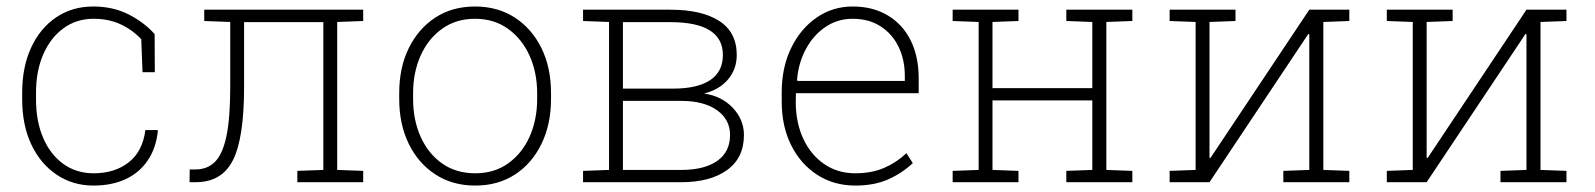

<svg xmlns="http://www.w3.org/2000/svg" viewBox="-20 -558 4885 588"><path d="M266.1 10.3Q203.1 10.3 153.6 -22.9Q104 -56.2 75.9 -115.5Q47.9 -174.8 47.9 -253.9V-274.4Q47.9 -352.5 75.2 -411.9Q102.5 -471.2 151.6 -504.6Q200.7 -538.1 265.6 -538.1Q326.2 -538.1 373.8 -513.9Q421.4 -489.7 453.6 -453.6L454.1 -336.9H416.5L412.6 -438Q384.8 -467.3 348.6 -483.9Q312.5 -500.5 266.6 -500.5Q213.9 -500.5 174.1 -471.2Q134.3 -441.9 112.3 -391.1Q90.3 -340.3 90.3 -274.4V-253.9Q90.3 -186.5 112.3 -135.5Q134.3 -84.5 174.1 -55.9Q213.9 -27.3 267.1 -27.3Q330.6 -27.3 373.5 -60.3Q416.5 -93.3 425.3 -159.7H462.4L463.4 -156.7Q458 -104.5 432.6 -66.9Q407.2 -29.3 365 -9.5Q322.8 10.3 266.1 10.3Z M560.5 0 561 -39.1H578.6Q615.2 -39.1 638.7 -62.7Q662.1 -86.4 673.6 -141.8Q685.1 -197.3 685.1 -291.5V-490.7L605.5 -493.7V-528.3H1012.7H1092.3V-493.7L1012.7 -490.7V-37.6L1092.3 -34.7V0H890.6V-34.7L970.2 -37.6V-490.2H727.5V-291.5Q727.5 -135.7 693.6 -67.9Q659.7 0 579.1 0Z M1435.5 10.3Q1365.7 10.3 1313.5 -23.7Q1261.2 -57.6 1231.9 -117.4Q1202.6 -177.2 1202.6 -254.9V-272.9Q1202.6 -351.1 1231.9 -410.6Q1261.2 -470.2 1313.2 -504.2Q1365.2 -538.1 1434.6 -538.1Q1504.4 -538.1 1556.6 -504.2Q1608.9 -470.2 1638.2 -410.6Q1667.5 -351.1 1667.5 -272.9V-254.9Q1667.5 -177.2 1638.2 -117.2Q1608.9 -57.1 1556.9 -23.4Q1504.9 10.3 1435.5 10.3ZM1435.5 -27.3Q1494.1 -27.3 1536.6 -57.9Q1579.1 -88.4 1602.1 -139.9Q1625 -191.4 1625 -254.9V-272.9Q1625 -335.9 1601.8 -387.5Q1578.6 -439 1535.9 -469.7Q1493.2 -500.5 1434.6 -500.5Q1376.5 -500.5 1333.7 -469.7Q1291 -439 1268.1 -387.5Q1245.1 -335.9 1245.1 -272.9V-254.9Q1245.1 -190.9 1268.1 -139.4Q1291 -87.9 1333.7 -57.6Q1376.5 -27.3 1435.5 -27.3Z M1765.6 0V-34.7L1845.2 -37.6V-490.7L1765.6 -493.7V-528.3H1845.2H2032.7Q2129.4 -528.3 2182.9 -493.7Q2236.3 -459 2236.3 -389.6Q2236.3 -346.7 2210 -315.2Q2183.6 -283.7 2136.2 -271.5Q2189.5 -264.2 2223.9 -228Q2258.3 -191.9 2258.3 -144.5Q2258.3 -74.2 2206.5 -37.1Q2154.8 0 2066.4 0ZM1887.7 -37.6H2066.4Q2137.2 -37.6 2176.5 -65.2Q2215.8 -92.8 2215.8 -145Q2215.8 -191.9 2175.8 -220.5Q2135.7 -249 2066.4 -249H1887.7ZM1887.7 -286.6H2040.5Q2115.7 -286.6 2154.8 -312.5Q2193.8 -338.4 2193.8 -389.6Q2193.8 -490.2 2032.7 -490.2H1887.7Z M2599.6 10.3Q2533.7 10.3 2482.9 -22.5Q2432.1 -55.2 2403.1 -113Q2374 -170.9 2374 -246.6V-275.4Q2374 -351.1 2402.6 -410.4Q2431.2 -469.7 2480.5 -503.9Q2529.8 -538.1 2591.3 -538.1Q2653.3 -538.1 2699 -510.7Q2744.6 -483.4 2769 -434.1Q2793.5 -384.8 2793.5 -317.4V-272.5H2417.5L2417 -243.2Q2417.5 -181.2 2440.4 -132.3Q2463.4 -83.5 2504.4 -55.4Q2545.4 -27.3 2599.6 -27.3Q2649.4 -27.3 2687.7 -43.9Q2726.1 -60.5 2755.9 -88.9L2775.4 -58.6Q2743.7 -28.3 2700.9 -9Q2658.2 10.3 2599.6 10.3ZM2422.4 -310.1H2751V-325.7Q2751 -375.5 2731.7 -415Q2712.4 -454.6 2676.5 -477.5Q2640.6 -500.5 2591.3 -500.5Q2545.4 -500.5 2508.5 -475.8Q2471.7 -451.2 2448.5 -408.7Q2425.3 -366.2 2420.9 -313Z M2897.5 0V-34.7L2977.1 -37.6V-490.7L2897.5 -493.7V-528.3H3099.1V-493.7L3019.5 -490.7V-288.1H3325.2V-490.7L3245.6 -493.7V-528.3H3325.2H3368.2H3447.8V-493.7L3368.2 -490.7V-37.6L3447.8 -34.7V0H3245.6V-34.7L3325.2 -37.6V-250.5H3019.5V-37.6L3099.1 -34.7V0Z M3562 0V-34.7L3641.6 -37.6V-490.7L3562 -493.7V-528.3H3684.1H3763.7V-493.7L3684.1 -490.7V-75.2L3687 -74.2L3989.7 -528.3H4032.7H4112.3V-493.7L4032.7 -490.7V-37.6L4112.3 -34.7V0H3910.2V-34.7L3989.7 -37.6V-453.1L3986.8 -454.1L3684.1 0Z M4227.1 0V-34.7L4306.6 -37.6V-490.7L4227.1 -493.7V-528.3H4349.1H4428.7V-493.7L4349.1 -490.7V-75.2L4352.1 -74.2L4654.8 -528.3H4697.8H4777.3V-493.7L4697.8 -490.7V-37.6L4777.3 -34.7V0H4575.2V-34.7L4654.8 -37.6V-453.1L4651.9 -454.1L4349.1 0Z"/></svg>

Font: Roboto Slab ExtraLight
Style: Regular
Weight: 250
Designer: Google
Version: Version 2.000; ttfautohint (v1.8.1.43-b0c9)